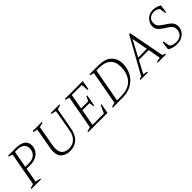

<svg xmlns="http://www.w3.org/2000/svg" viewBox="226 -1624 2686 2686"><g transform="rotate(-45 1569.0 -280.5)"><path d="M10 0 12 -15 75 -33 165 -527 107 -545 110 -560H260Q346 -560 397 -527Q448 -494 448 -427Q448 -376 422 -335.5Q396 -295 349 -271.5Q302 -248 237 -248H164L125 -33L202 -15L199 0ZM215 -530 169 -278H230Q315 -278 356 -318Q397 -358 397 -423Q397 -475 358.5 -502.5Q320 -530 261 -530Z M772 9Q694 9 644.5 -31Q595 -71 595 -158Q595 -185 601 -218L656 -529L593 -545L596 -560H779L776 -545L707 -529L653 -230Q647 -194 647 -166Q647 -90 685.5 -58Q724 -26 783 -26Q856 -26 904.5 -72Q953 -118 967 -201L1024 -527L951 -545L954 -560H1126L1123 -545L1059 -527L1003 -218Q988 -134 954.5 -84.5Q921 -35 874.5 -13Q828 9 772 9Z M1133 0 1136 -15 1200 -33 1290 -527 1231 -545 1234 -560H1587L1562 -422H1547L1538 -530H1340L1299 -305H1439L1474 -375H1489L1458 -206H1443L1434 -275H1294L1249 -30H1474L1528 -147H1543L1516 0Z M1619 0 1622 -15 1685 -32 1775 -528 1717 -545 1720 -560H1889Q2027 -560 2091.5 -497.5Q2156 -435 2156 -333Q2156 -242 2115.5 -166Q2075 -90 1998 -45Q1921 0 1812 0ZM1873 -530H1826L1734 -30H1812Q1960 -30 2032.5 -109.5Q2105 -189 2105 -326Q2105 -424 2047.5 -477Q1990 -530 1873 -530Z M2166 0 2169 -15 2210 -28 2509 -565H2528L2631 -29L2674 -15L2671 0H2506L2509 -15L2579 -29L2545 -214H2351L2251 -28L2318 -15L2315 0ZM2367 -244H2539L2495 -484Z M2886 10Q2839 10 2807.5 0Q2776 -10 2744 -29L2760 -153H2776L2794 -54Q2809 -38 2838.5 -28.5Q2868 -19 2899 -19Q2960 -19 2995 -53Q3030 -87 3030 -142Q3030 -174 3015.5 -196Q3001 -218 2974.5 -237Q2948 -256 2911 -279Q2859 -313 2837 -341.5Q2815 -370 2815 -412Q2815 -451 2835.5 -487.5Q2856 -524 2893.5 -547.5Q2931 -571 2983 -571Q3018 -571 3049 -561.5Q3080 -552 3108 -535L3092 -415H3077L3062 -507Q3052 -520 3029.5 -531Q3007 -542 2978 -542Q2924 -542 2891 -514Q2858 -486 2858 -437Q2858 -410 2866 -390.5Q2874 -371 2896 -351.5Q2918 -332 2958 -307Q3015 -272 3044.5 -240.5Q3074 -209 3074 -154Q3074 -110 3050.5 -72.5Q3027 -35 2984.5 -12.5Q2942 10 2886 10Z"/></g></svg>

Font: Spectral SC ExtraLight
Style: Italic
Weight: 275
Italic angle: -10°
Designer: Jean-Baptiste Levee
Foundry: Production Type
Version: Version 2.001